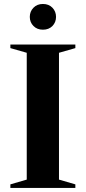

<svg xmlns="http://www.w3.org/2000/svg" viewBox="-20 -924 422 944"><path d="M350.5 -17.5V0H31V-17.5L111.5 -41V-664.5L31 -687.5V-705H350.5V-687.5L270 -664.5V-41ZM191 -778Q162.5 -778 144.5 -796.2Q126.5 -814.5 126.5 -841Q126.5 -867.5 144.5 -886Q162.5 -904.5 191 -904.5Q220 -904.5 237.8 -886Q255.5 -867.5 255.5 -841Q255.5 -814.5 237.8 -796.2Q220 -778 191 -778Z"/></svg>

Font: Newsreader 60pt SemiBold
Style: Regular
Weight: 600
Designer: Hugues Gentile
Foundry: Production Type
Version: Version 1.003